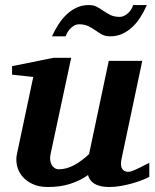

<svg xmlns="http://www.w3.org/2000/svg" viewBox="-20 -729 614 761"><path d="M571.8 -27.8Q561.5 -22.5 543.7 -15.4Q525.9 -8.3 504.2 -2.2Q482.4 3.9 459 8.1Q435.5 12.2 414.1 12.2Q388.2 12.2 372.1 6.8Q356 1.5 346.9 -6.1Q337.9 -13.7 334 -21.7Q330.1 -29.8 329.1 -35.2Q295.9 -12.2 257.3 0Q218.8 12.2 169.9 12.2Q132.8 12.2 107.2 -0.5Q81.5 -13.2 66.7 -32.2Q51.8 -51.3 47.1 -74Q42.5 -96.7 46.9 -117.2L111.8 -423.8L27.8 -433.1V-466.8L192.9 -500H262.2L180.2 -117.2Q177.7 -105.5 179 -94.7Q180.2 -84 184.6 -75.9Q189 -67.9 196.3 -63Q203.6 -58.1 212.9 -58.1Q229.5 -58.1 245.4 -62.7Q261.2 -67.4 276.1 -75.7Q291 -84 305.2 -94.7Q319.3 -105.5 333 -118.2L411.1 -487.8H543.9L461.9 -100.1Q456.1 -72.3 464.1 -60.1Q472.2 -47.9 487.8 -47.9Q491.7 -47.9 496.8 -49.1Q502 -50.3 511 -54Q520 -57.6 534.4 -64.7Q548.8 -71.8 571.8 -84ZM562 -709Q550.8 -683.1 536.4 -660.6Q522 -638.2 503.9 -621.3Q485.8 -604.5 464.1 -594.7Q442.4 -585 417 -585Q397 -585 383.8 -592.5Q370.6 -600.1 357.9 -608.9Q345.2 -617.7 330.3 -625.2Q315.4 -632.8 293 -632.8Q285.2 -632.8 277.1 -629.2Q269 -625.5 262 -618.9Q254.9 -612.3 249.3 -603.8Q243.7 -595.2 240.2 -585H186Q197.8 -610.8 212.4 -633.3Q227.1 -655.8 245.1 -672.6Q263.2 -689.5 284.7 -699.2Q306.2 -709 331.1 -709Q351.1 -709 364.5 -701.7Q377.9 -694.3 390.6 -685.5Q403.3 -676.8 418 -669.4Q432.6 -662.1 455.1 -662.1Q462.9 -662.1 470.9 -665.8Q479 -669.4 486.3 -675.8Q493.7 -682.1 499.3 -690.7Q504.9 -699.2 507.8 -709Z"/></svg>

Font: Charis SIL Phon
Style: Bold Italic
Weight: 700
Italic angle: -11°
Foundry: SIL International
Version: Version 5.000